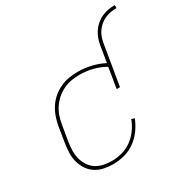

<svg xmlns="http://www.w3.org/2000/svg" viewBox="-169 -894 1031 1052"><g transform="rotate(-30 347.0 -367.5)"><path d="M515 -592Q518 -612 525.5 -632.5Q533 -653 545 -671Q557 -689 574.5 -703.5Q592 -718 612 -727Q632 -736 653 -739.5Q674 -743 694 -743V-724Q676 -724 657.5 -721Q639 -718 621.5 -710.5Q604 -703 588.5 -690Q573 -677 562 -661Q551 -645 545 -627.5Q539 -610 536 -592ZM252 8Q222 8 193.5 2Q165 -4 142 -19Q119 -34 103.5 -57Q88 -80 80.5 -107Q73 -134 73.5 -164Q74 -194 79 -223L95 -323Q100 -351 109.5 -378Q119 -405 135 -430Q151 -455 174 -474.5Q197 -494 224 -506.5Q251 -519 279 -523.5Q307 -528 334 -528Q378 -528 420 -518Q462 -508 498 -489L515 -592H536L494 -339H473L494 -468Q460 -488 419 -498.5Q378 -509 335 -509Q309 -509 283 -504.5Q257 -500 233 -488.5Q209 -477 188 -459Q167 -441 152 -418.5Q137 -396 128.5 -371Q120 -346 116 -320L99 -220Q95 -194 94.5 -167Q94 -140 100.5 -115.5Q107 -91 121 -70Q135 -49 155.5 -35.5Q176 -22 202 -16.5Q228 -11 254 -11Q286 -11 318.5 -19.5Q351 -28 379.5 -48.5Q408 -69 428.5 -97.5Q449 -126 460 -157L479 -151Q466 -117 443.5 -86Q421 -55 390.5 -33Q360 -11 323.5 -1.5Q287 8 252 8Z"/></g></svg>

Font: Iosevka HT Thin Extended
Style: Italic
Weight: 100
Width: 7
Italic angle: -9°
Monospace: yes
Designer: Belleve Invis
Foundry: Belleve Invis
Version: Version 32.3.0; ttfautohint (v1.8.4)